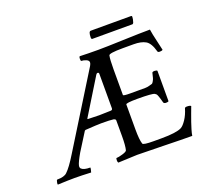

<svg xmlns="http://www.w3.org/2000/svg" viewBox="-127 -925 1213 1095"><g transform="rotate(-20 479.5 -377.0)"><path d="M509.8 -719.7Q509.8 -757.8 523.4 -757.8H767.6Q773.4 -757.8 773.4 -751Q773.4 -738.3 766.6 -717.8Q765.6 -714.8 763.7 -713.4Q761.7 -711.9 759.8 -710.9H758.8H516.6Q515.6 -710.9 514.6 -710.9Q513.7 -710.9 511.7 -713.4Q509.8 -715.8 509.8 -719.7ZM473.6 -290Q485.4 -290 485.4 -300.8V-510.7Q485.4 -518.6 476.6 -518.6Q472.7 -518.6 467.8 -511.7Q467.8 -511.7 334 -293.9Q333 -290 335 -290Q385.7 -288.1 403.3 -288.1Q422.9 -288.1 473.6 -290ZM398.4 -241.2Q377 -241.2 301.8 -236.3Q301.8 -236.3 296.9 -233.4L229.5 -126Q201.2 -77.1 197.3 -58.6Q194.3 -45.9 201.2 -39.1Q214.8 -25.4 253.9 -25.4Q255.9 -25.4 253.4 -13.7Q251 -2 249 2.9Q190.4 0 149.4 0Q114.3 0 46.9 2.9Q44.9 1 46.9 -9.8Q49.8 -25.4 53.7 -25.4Q96.7 -25.4 113.3 -42Q139.6 -66.4 180.7 -133.8L451.2 -570.3Q458 -582 458 -589.8Q458 -601.6 442.4 -607.9Q426.8 -614.3 414.1 -614.3Q410.2 -614.3 410.2 -627.9Q410.2 -638.7 414.1 -642.6Q461.9 -640.6 527.3 -640.6Q570.3 -640.6 678.7 -644.5Q787.1 -648.4 842.8 -648.4Q846.7 -620.1 857.9 -573.7Q869.1 -527.3 871.1 -515.6Q866.2 -510.7 853.5 -510.7Q840.8 -510.7 839.8 -517.6Q825.2 -571.3 798.8 -586.4Q772.5 -601.6 726.6 -601.6H661.1Q577.1 -601.6 575.2 -588.9Q570.3 -565.4 570.3 -506.8V-350.6Q570.3 -344.7 612.3 -344.7H664.1Q691.4 -344.7 703.6 -344.7Q715.8 -344.7 729.5 -348.6Q743.2 -352.5 747.1 -353.5Q751 -354.5 757.3 -366.2Q763.7 -377.9 764.6 -383.3Q765.6 -388.7 771.5 -411.1Q772.5 -418 786.1 -418Q797.9 -418 802.7 -413.1V-228.5Q798.8 -224.6 787.1 -224.6Q774.4 -224.6 771.5 -232.4Q764.6 -258.8 759.8 -272Q754.9 -285.2 752.4 -287.6Q750 -290 744.1 -293.9Q731.4 -301.8 640.6 -301.8Q570.3 -301.8 570.3 -293V-141.6Q570.3 -78.1 579.1 -52.7Q582 -43 645.5 -43H692.4Q783.2 -43 815.4 -59.6Q830.1 -67.4 848.1 -94.2Q866.2 -121.1 877 -158.2Q878.9 -164.1 890.6 -164.1Q909.2 -164.1 915 -158.2Q910.2 -145.5 899.9 -117.7Q889.6 -89.8 883.8 -72.8Q877.9 -55.7 871.1 -33.2Q864.3 -10.7 862.3 3.9Q806.6 3.9 689 1Q571.3 -2 529.3 -2L414.1 2.9Q410.2 -1 410.2 -11.7Q410.2 -25.4 414.1 -25.4Q425.8 -25.4 450.7 -32.7Q475.6 -40 478.5 -47.9Q485.4 -74.2 485.4 -131.8V-227.5Q485.4 -235.4 472.7 -238.3Q452.1 -241.2 398.4 -241.2Z"/></g></svg>

Font: Crimson Text
Style: Roman
Weight: 400
Version: Version 0.13